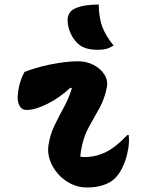

<svg xmlns="http://www.w3.org/2000/svg" viewBox="-20 -822 640 852"><path d="M89 -503Q119 -515 160.5 -526Q202 -537 246 -543.5Q290 -550 327 -550Q364 -550 395 -534Q426 -518 443 -491.5Q460 -465 454 -435Q445 -386 423 -345.5Q401 -305 378 -265Q355 -225 344 -177Q341 -164 339 -151Q337 -138 336 -127Q341 -126 345.5 -125.5Q350 -125 354 -125Q403 -125 447.5 -146Q492 -167 545 -223H551Q553 -207 552 -186.5Q551 -166 544 -137Q525 -62 486 -27Q469 -11 437.5 -0.5Q406 10 366 10Q327 10 293.5 -7Q260 -24 236 -52Q212 -80 201 -113Q190 -146 195 -177Q202 -224 221.5 -264.5Q241 -305 263 -345Q285 -385 299 -430L293 -433Q244 -388 190 -361Q136 -334 98 -334Q72 -334 62.5 -362Q53 -390 66 -445Q70 -459 75 -473Q80 -487 89 -503ZM418 -802Q419 -743 434 -703Q449 -663 484 -620Q467 -609 451 -605Q435 -601 413 -601Q361 -601 332 -623Q310 -640 295 -670.5Q280 -701 280 -735Q280 -750 288 -763.5Q296 -777 312 -784Q333 -794 361.5 -798Q390 -802 418 -802Z"/></svg>

Font: Recursive Mn Csl St XBd
Style: Italic
Weight: 800
Italic angle: -15°
Monospace: yes
Version: Version 1.079;hotconv 1.0.112;makeotfexe 2.5.65598; ttfautoh